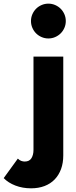

<svg xmlns="http://www.w3.org/2000/svg" viewBox="-101 -773 414 1043"><path d="M161.8 -564.1Q142.3 -564.1 125 -571.6Q107.7 -579.1 95 -591.8Q82.3 -604.5 74.8 -621.8Q67.3 -639.1 67.3 -658.6Q67.3 -678.2 74.8 -695.5Q82.3 -712.7 95 -725.5Q107.7 -738.2 125 -745.7Q142.3 -753.2 161.8 -753.2Q181.4 -753.2 198.6 -745.7Q215.9 -738.2 228.6 -725.5Q241.4 -712.7 248.9 -695.5Q256.4 -678.2 256.4 -658.6Q256.4 -639.1 248.9 -621.8Q241.4 -604.5 228.6 -591.8Q215.9 -579.1 198.6 -571.6Q181.4 -564.1 161.8 -564.1ZM67.7 250Q21.8 250 -17.3 235Q-56.4 220 -80.9 194.5L-4.1 88.6Q5 97.7 14.5 101.1Q24.1 104.5 33.2 104.5Q58.6 104.5 69.8 86.4Q80.9 68.2 80.9 41.4V-465.5H242.7V71.4Q242.7 112.3 230.7 145.2Q218.6 178.2 196.1 201.6Q173.6 225 141.1 237.5Q108.6 250 67.7 250Z"/></svg>

Font: Spartan ExtBd
Style: Regular
Weight: 800
Designer: Matt Bailey, Mirko Velimirovic
Foundry: Matt Bailey
Version: Version 1.005